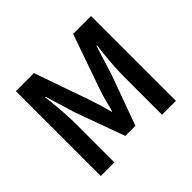

<svg xmlns="http://www.w3.org/2000/svg" viewBox="-150 -850 1046 1046"><g transform="rotate(-45 372.5 -327.0)"><path d="M83 -654V0H188V-298C188 -360 180 -458 172 -518H176L226 -352L332 -60H410L516 -352L568 -518H572C564 -458 555 -360 555 -298V0H662V-654H524L412 -334C398 -292 388 -254 376 -206H372C360 -254 348 -292 334 -334L222 -654Z"/></g></svg>

Font: DAIFUKU Sans Semibold
Style: Regular
Weight: 600
Designer: Original font ‘Source Sans 3’ : Paul D. Hunt
Foundry: Daifuku
Version: Version 1.000